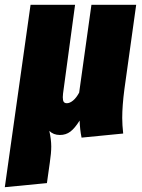

<svg xmlns="http://www.w3.org/2000/svg" viewBox="-56 -554 592 798"><path d="M452 -64Q452 -35 456 1L283 18Q276 -16 275 -53Q255 -21 236.5 -7Q218 7 193 7Q166 7 149 -10Q157 26 157 55Q157 82 151 122L139 207L-36 224L71 -534H256L206 -165Q205 -159 205 -150Q205 -136 209 -130.5Q213 -125 222 -125Q234 -125 247.5 -136Q261 -147 273 -169L324 -534H510L461 -183Q452 -114 452 -64Z"/></svg>

Font: Fira Sans Condensed Black
Style: Italic
Weight: 900
Width: 3
Italic angle: -8°
Designer: Carrois Corporate & Edenspiekermann AG
Foundry: Carrois Corporate GbR & Edenspiekermann AG
Version: Version 4.203